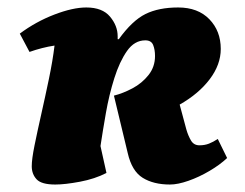

<svg xmlns="http://www.w3.org/2000/svg" viewBox="-20 -482 655 514"><path d="M295 -377H298Q334 -427 369.5 -444.5Q405 -462 457 -462Q510 -462 540.5 -430.5Q571 -399 571 -351Q571 -309 541.5 -270Q512 -231 461 -202L479 -135Q484 -118 491.5 -105.5Q499 -93 514 -93Q528 -93 539.5 -97.5Q551 -102 563 -110L588 -59Q569 -41 541 -24.5Q513 -8 484.5 2Q456 12 435 12Q391 12 362 -6Q333 -24 322 -72L285 -226Q309 -232 334.5 -245.5Q360 -259 377.5 -281Q395 -303 395 -332Q395 -349 390 -361.5Q385 -374 369 -374Q340 -374 320 -345.5Q300 -317 286 -272.5Q272 -228 263.5 -179.5Q255 -131 249 -91L265 -19Q234 -3 194 4.5Q154 12 128 12Q91 12 78 -2Q65 -16 65 -37Q65 -56 72.5 -93Q80 -130 90.5 -176.5Q101 -223 111 -271Q121 -319 126 -360Q93 -355 59 -343L33 -392Q76 -424 125.5 -443Q175 -462 211 -462Q254 -462 274.5 -437.5Q295 -413 295 -385Z"/></svg>

Font: Petrona Black
Style: Italic
Weight: 900
Italic angle: -9°
Designer: Ringo R. Seeber
Foundry: Ringo R. Seeber
Version: Version 2.001; ttfautohint (v1.8.3)